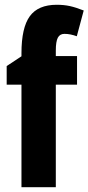

<svg xmlns="http://www.w3.org/2000/svg" viewBox="-20 -785 371 805"><path d="M303 -430H214V0H70V-430H8V-508L70 -549V-562Q70 -669 105 -717Q140 -765 218 -765Q248 -765 273 -759.5Q298 -754 331 -741L302 -633Q288 -638 275.5 -640.5Q263 -643 250 -643Q231 -643 222.5 -627Q214 -611 214 -573V-550H303Z"/></svg>

Font: Noto Sans Ethiopic ExtraCondensed ExtraBold
Style: Regular
Weight: 800
Width: 2
Designer: Monotype Design Team
Foundry: Monotype Imaging Inc.
Version: Version 2.102; ttfautohint (v1.8.4.7-5d5b)